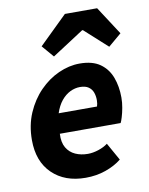

<svg xmlns="http://www.w3.org/2000/svg" viewBox="-85 -806 684 880"><g transform="rotate(-10 257.0 -366.0)"><path d="M242.5 12Q145.6 12 87.3 -44.7Q29.1 -101.4 29.1 -200.5Q29.1 -269.5 53.4 -326Q77.8 -382.5 117.9 -423.5Q158 -464.5 206.9 -486.5Q255.8 -508.5 304.9 -508.5Q364.6 -508.5 400 -483.4Q435.4 -458.2 451.2 -415.9Q467 -373.6 467 -322Q467 -298.3 462.6 -274.6Q458.3 -251 452.7 -232.8Q447.2 -214.7 443.2 -207.3H160.2Q158 -167.2 172.6 -142.4Q187.3 -117.6 213.2 -105.9Q239.1 -94.2 271.2 -94.2Q294.8 -94.2 321 -102.8Q347.2 -111.5 364.5 -124.8L410.3 -43.1Q379.8 -18.6 336.5 -3.3Q293.3 12 242.5 12ZM171.3 -300.7H349.7Q351.7 -307 352.9 -314.1Q354.1 -321.2 354.1 -329.6Q354.1 -349.6 348 -366Q341.9 -382.4 327.4 -392.3Q313 -402.3 288 -402.3Q264.6 -402.3 241.9 -391.2Q219.1 -380 200.7 -357.4Q182.3 -334.7 171.3 -300.7ZM195.3 -560.8 147.6 -616.4 278.4 -744.2H428.4L513.8 -612.7L452.6 -560.8L346.8 -656.6H342.8Z"/></g></svg>

Font: Source Sans Variable
Style: Italic
Weight: 200
Italic angle: -11°
Designer: Paul D. Hunt
Foundry: Adobe Systems Incorporated
Version: Version 3.006;hotconv 1.0.111;makeotfexe 2.5.65597